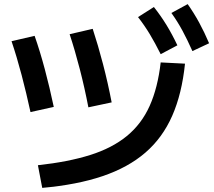

<svg xmlns="http://www.w3.org/2000/svg" viewBox="-20 -875 1040 932"><path d="M164 -73Q311 -89 417.5 -122.5Q524 -156 595.5 -214.5Q667 -273 706.5 -361Q746 -449 760 -572L878 -566Q863 -420 816 -313Q769 -206 685.5 -134Q602 -62 478 -20Q354 22 185 37ZM128 -331Q108 -423 85 -510.5Q62 -598 36 -675L148 -701Q174 -627 197.5 -539Q221 -451 241 -356ZM409 -354Q391 -448 367.5 -539Q344 -630 318 -709L430 -735Q456 -656 480 -564Q504 -472 522 -378ZM760 -612Q733 -666 707.5 -708.5Q682 -751 650 -792L727 -841Q761 -798 788.5 -753Q816 -708 841 -655ZM914 -627Q889 -683 865.5 -726.5Q842 -770 812 -812L891 -855Q922 -811 947 -765Q972 -719 995 -665Z"/></svg>

Font: M PLUS 1 Code SemiBold
Style: Regular
Weight: 600
Designer: Coji Morishita
Foundry: UNDERFOREST DESIGN
Version: Version 1.005